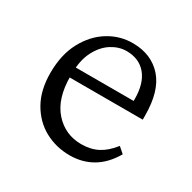

<svg xmlns="http://www.w3.org/2000/svg" viewBox="-106 -529 642 642"><g transform="rotate(30 214.5 -207.5)"><path d="M237.3 7.8Q184.6 7.8 140.6 -16.1Q96.7 -40 70.3 -86.4Q43.9 -132.8 43.9 -199.2Q43.9 -269.5 70.8 -319.8Q97.7 -370.1 141.6 -397Q185.5 -423.8 236.3 -422.9Q306.6 -421.9 348.1 -375Q389.6 -328.1 389.6 -232.4V-217.8H82V-256.8H340.8L332 -249V-263.7Q332 -324.2 304.7 -356.9Q277.3 -389.6 228.5 -389.6Q199.2 -389.6 171.4 -372.1Q143.6 -354.5 125.5 -319.3Q107.4 -284.2 107.4 -230.5V-222.7Q107.4 -136.7 148.4 -90.3Q189.5 -43.9 252 -43.9Q288.1 -43.9 315.4 -58.1Q342.8 -72.3 367.2 -103.5L389.6 -84Q362.3 -37.1 323.7 -14.6Q285.2 7.8 237.3 7.8Z"/></g></svg>

Font: Crimson Pro ExtraLight
Style: Regular
Weight: 250
Designer: Jacques Le Bailly
Foundry: Baron von Fonthausen
Version: Version 1.003